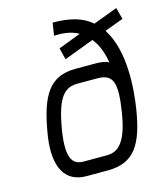

<svg xmlns="http://www.w3.org/2000/svg" viewBox="-116 -870 819 957"><g transform="rotate(-15 293.5 -391.5)"><path d="M153 -258C181 -424 223 -457 289 -457H389C473 -457 487 -408 463 -258C437 -96 385 -73 331 -74H223C168 -72 126 -96 153 -258ZM79 -258C56 -125 76 0 213 0H321C458 0 509 -83 537 -258C552 -354 571 -552 490 -675L587 -711L571 -771L446 -724C400 -764 338 -783 246 -783L236 -718C273 -720 323 -717 362 -694L246 -650L261 -590L415 -648C446 -611 461 -562 468 -516C456 -531 406 -531 400 -531H297C162 -531 111 -446 79 -258Z"/></g></svg>

Font: Exo
Style: Regular Italic
Weight: 400
Designer: Natanael Gama
Version: Version 1.00